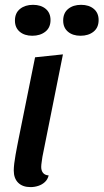

<svg xmlns="http://www.w3.org/2000/svg" viewBox="-20 -744 423 784"><path d="M308.7 -598Q277 -598 257.5 -614.5Q238 -631 238 -660Q238 -691 258.5 -707.7Q279 -724.3 311 -724.3Q343.2 -724.3 362.9 -707.8Q382.7 -691.3 382.7 -662.2Q382.7 -631.3 362 -614.7Q341.3 -598 308.7 -598ZM111.7 -598Q80 -598 60.5 -614.5Q41 -631 41 -660Q41 -691 61.9 -707.7Q82.8 -724.3 114.8 -724.3Q147 -724.3 166.7 -707.8Q186.3 -691.3 186.3 -662.2Q186.3 -631.3 165.2 -614.7Q144.2 -598 111.7 -598ZM104.7 20Q72.3 20 54.2 2.1Q36.2 -15.8 36.2 -47.8Q36.2 -59.7 38.2 -76.7Q40.3 -93.7 43.6 -112.2Q46.8 -130.7 50.1 -147.2Q53.3 -163.8 55.7 -175.7L123.2 -510L237 -522L153.3 -104.2Q152.3 -96.2 150.3 -83.4Q148.3 -70.7 148.3 -62.2Q148.3 -47.2 155.8 -38Q163.2 -28.8 178.7 -27.7Q174.7 -11.3 163.4 -0.8Q152.2 9.7 136.8 14.8Q121.3 20 104.7 20Z"/></svg>

Font: Sansita Swashed Light
Style: Regular
Weight: 300
Designer: Pablo Cosgaya
Foundry: Omnibus-Type
Version: Version 1.003